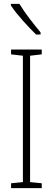

<svg xmlns="http://www.w3.org/2000/svg" viewBox="-20 -969 272 989"><path d="M80 -949H36V-941C68 -892 128 -828 166 -791H189V-802C153 -846 113 -895 80 -949ZM195 0V-25L135 -31V-682L195 -689V-714H37V-689L98 -682V-31L37 -25V0Z"/></svg>

Font: Noto Sans Myanmar ExtraCondensed ExtraLight
Style: Regular
Weight: 200
Width: 2
Designer: Monotype Design Team
Foundry: Monotype Imaging Inc.
Version: Version 2.107